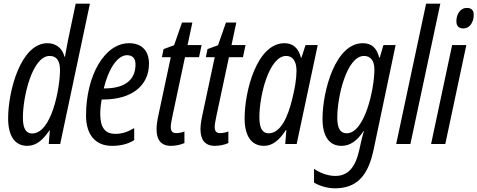

<svg xmlns="http://www.w3.org/2000/svg" viewBox="-20 -780 2586 1040"><path d="M127 10C176 10 211 -20 248 -74H250L244 0H306L467 -760H390L350 -570C344 -541 338 -507 332 -473H329C318 -519 283 -546 237 -546C92 -546 24 -286 24 -139C24 -43 61 10 127 10ZM154 -57C120 -57 104 -85 104 -143C104 -257 155 -477 249 -477C287 -477 305 -450 305 -400C305 -307 261 -57 154 -57Z M586 10C632 10 672 1 707 -21V-86C668 -64 641 -55 605 -55C550 -55 523 -88 523 -163C523 -189 526 -216 531 -241H538C694 -241 787 -316 787 -435C787 -508 745 -546 679 -546C546 -546 446 -370 446 -154C446 -49 498 10 586 10ZM545 -301H542C567 -406 616 -481 668 -481C700 -481 714 -462 714 -431C714 -353 664 -301 545 -301Z M906 10C928 10 957 5 979 -5V-68C965 -62 947 -59 935 -59C913 -59 905 -70 905 -93C905 -106 909 -126 913 -146L982 -470H1058L1072 -536H996L1022 -658H966L923 -535L866 -514L857 -470H905L837 -151C831 -123 828 -99 828 -80C828 -24 851 10 906 10Z M1144 10C1166 10 1195 5 1217 -5V-68C1203 -62 1185 -59 1173 -59C1151 -59 1143 -70 1143 -93C1143 -106 1147 -126 1151 -146L1220 -470H1296L1310 -536H1234L1260 -658H1204L1161 -535L1104 -514L1095 -470H1143L1075 -151C1069 -123 1066 -99 1066 -80C1066 -24 1089 10 1144 10Z M1410 10C1457 10 1494 -22 1529 -76H1531L1525 0H1587L1701 -536H1635L1613 -468H1610C1597 -520 1566 -546 1521 -546C1372 -546 1305 -288 1305 -139C1305 -43 1342 10 1410 10ZM1435 -58C1401 -58 1385 -86 1385 -145C1385 -267 1439 -477 1530 -477C1565 -477 1586 -448 1586 -398C1586 -353 1578 -304 1562 -240C1540 -151 1502 -58 1435 -58Z M1794 240C1907 240 1972 179 2003 34L2123 -536H2057L2037 -468H2034C2021 -519 1994 -546 1945 -546C1796 -546 1727 -286 1727 -136C1727 -41 1764 10 1829 10C1876 10 1914 -16 1949 -70H1951C1943 -42 1936 -14 1933 1L1925 37C1904 127 1865 173 1796 173C1753 173 1706 153 1681 134V209C1707 225 1750 240 1794 240ZM1858 -58C1822 -58 1807 -86 1807 -144C1807 -257 1858 -477 1952 -477C1987 -477 2008 -451 2008 -404C2008 -296 1955 -58 1858 -58Z M2126 0H2203L2365 -760H2288Z M2490 -626C2524 -626 2546 -659 2546 -700C2546 -725 2533 -737 2509 -737C2471 -737 2452 -700 2452 -665C2452 -639 2465 -626 2490 -626ZM2315 0H2392L2506 -536H2429Z"/></svg>

Font: Noto Sans ExtraCondensed
Style: Italic
Weight: 400
Width: 2
Italic angle: -12°
Designer: Monotype Design Team
Foundry: Monotype Imaging Inc.
Version: Version 2.013